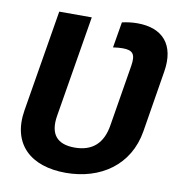

<svg xmlns="http://www.w3.org/2000/svg" viewBox="-83 -812 834 898"><g transform="rotate(10 334.0 -363.5)"><path d="M288 9.9C452.4 9.9 585.6 -79.5 612.6 -244.7L660.2 -536.9C681.5 -666.2 618.6 -737.2 497.9 -737.2C474.1 -737.2 450.3 -734.4 425.1 -728.7L404.5 -606.2C421.5 -608.7 436.4 -610.1 449.6 -610.1C498.9 -610.1 512.4 -592.3 503.6 -536.9L455.6 -244.7C441.8 -159.1 393.8 -113.6 308.6 -113.6C223 -113.6 188.6 -159.1 202.4 -244.7L282.3 -727.3H127.8L47.9 -244.7C20.6 -78.8 123.2 9.9 288 9.9Z"/></g></svg>

Font: Margiela Sans
Style: Bold Italic
Weight: 700
Italic angle: -9.39999°
Designer: Stefan Endress, Andreas Faust
Version: Version 1.100;FEAKit 1.0